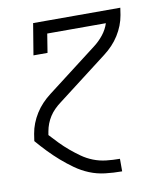

<svg xmlns="http://www.w3.org/2000/svg" viewBox="-82 -600 765 874"><g transform="rotate(-10 300.0 -162.5)"><path d="M411 205Q372 205 334 200.5Q296 196 262 182Q228 168 198.5 147Q169 126 142 102.5Q115 79 90 53Q65 27 42 0L47 -33Q51 -57 60 -80Q69 -103 82.5 -124.5Q96 -146 113.5 -164.5Q131 -183 152 -199L384 -377Q409 -396 428 -420Q447 -444 456 -472H185L171 -385H106L130 -530H533L528 -497Q524 -473 515 -450Q506 -427 492.5 -405.5Q479 -384 461.5 -365.5Q444 -347 423 -331L307 -242L191 -153Q176 -142 162.5 -128.5Q149 -115 139 -99.5Q129 -84 122.5 -67Q116 -50 113 -33L110 -16Q129 5 149.5 26Q170 47 192 65.5Q214 84 238 101Q262 118 290 129Q318 140 349 143.5Q380 147 411 147H412V205Z"/></g></svg>

Font: Iosevka Curly Slab LtExObl
Style: Regular
Weight: 300
Width: 7
Italic angle: -9°
Monospace: yes
Designer: Belleve Invis
Foundry: Belleve Invis
Version: Version 11.1.0; ttfautohint (v1.8.3)